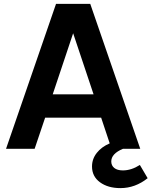

<svg xmlns="http://www.w3.org/2000/svg" viewBox="-20 -765 779 987"><path d="M268 -745H444L701 0H612Q552 25 552 65Q552 86 567.5 98.5Q583 111 612 111Q655 111 699 83L739 151Q675 202 599 202Q535 202 494 172Q453 142 453 91Q453 52 477.5 21Q502 -10 544 -28L500 -160H212L158 0H11ZM461 -280 356 -594 251 -280Z"/></svg>

Font: Evergrow Sans
Style: Bold
Weight: 700
Foundry: 10Web
Version: Version 1.000